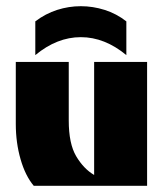

<svg xmlns="http://www.w3.org/2000/svg" viewBox="-20 -600 534 620"><path d="M89 0Q62 -32 46.5 -85.5Q31 -139 31 -200V-400H202V-211Q202 -136 226 -95.5Q250 -55 284 -35V-400H455V0ZM94 -531Q127 -556 164.5 -568Q202 -580 241 -580Q280 -580 318 -568Q356 -556 388 -531V-422Q318 -480 241 -480Q164 -480 94 -422Z"/></svg>

Font: Tac One
Style: Regular
Weight: 400
Designer: Oluseyi Olusanya, David Udoh, Eyiyemi Adegbite, Mirko Velimirović
Version: Version 1.003; ttfautohint (v1.8.4.7-5d5b)